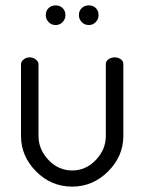

<svg xmlns="http://www.w3.org/2000/svg" viewBox="-20 -686 536 713"><path d="M187 -666Q202 -666 212.5 -656Q223 -646 223 -630Q223 -615 212.5 -604Q202 -593 187 -593Q171 -593 160.5 -604Q150 -615 150 -630Q150 -646 160.5 -656Q171 -666 187 -666ZM346 -630Q346 -615 335.5 -604Q325 -593 310 -593Q294 -593 283.5 -604Q273 -615 273 -630Q273 -646 283.5 -656Q294 -666 310 -666Q326 -666 336 -656Q346 -646 346 -630ZM248 7Q170 7 114 -49.5Q58 -106 58 -181V-448Q58 -457 67.5 -465Q77 -473 91 -473Q103 -473 113 -465Q123 -457 123 -448V-181Q123 -131 160 -92Q197 -53 248 -53Q299 -53 336 -92Q373 -131 373 -181V-449Q373 -459 383 -466Q393 -473 406 -473Q419 -473 428.5 -466Q438 -459 438 -449V-181Q438 -106 381.5 -49.5Q325 7 248 7Z"/></svg>

Font: Dosis
Style: Book
Weight: 400
Designer: EdgarTolentino, PabloImpallari, IginoMarini
Foundry: EdgarTolentino, PabloImpallari, IginoMarini
Version: Version 1.007